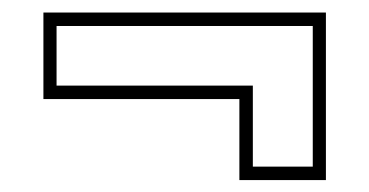

<svg xmlns="http://www.w3.org/2000/svg" viewBox="-20 -462 604 314"><path d="M513 -441.5V-167.5H371.5V-300H51V-441.5ZM491.5 -419.5H72.5V-322H393.5V-189.5H491.5Z"/></svg>

Font: Tourney Expanded ExtraLight
Style: Regular
Weight: 200
Width: 7
Designer: Tyler Finck
Foundry: Etcetera Type Co
Version: Version 1.010; ttfautohint (v1.8.3)